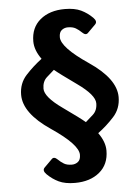

<svg xmlns="http://www.w3.org/2000/svg" viewBox="-60 -763 724 994"><g transform="rotate(-5 302.0 -266.5)"><path d="M50.8 -293.5Q50.8 -353.5 88.9 -395Q127 -436.5 172.4 -470.7Q137.7 -518.6 137.7 -564Q137.7 -635.7 186.5 -676.3Q235.4 -716.8 314.5 -716.8Q365.2 -716.8 398.2 -701.2Q431.2 -685.5 458 -658.7Q478.5 -638.2 463.9 -623.5L423.3 -583Q411.1 -570.8 393.6 -587.9Q378.9 -602.5 363 -611.8Q347.2 -621.1 321.8 -621.1Q304.2 -621.1 290.3 -610.4Q276.4 -599.6 276.4 -573.7Q276.4 -520.5 414.6 -427.2Q552.7 -334 552.7 -238.8Q552.7 -178.7 514.6 -137Q476.6 -95.2 431.2 -61.5Q465.8 -13.7 465.8 31.7Q465.8 103.5 417 144Q368.2 184.6 289.1 184.6Q238.3 184.6 205.3 168.9Q172.4 153.3 145.5 126.5Q125 106 139.6 91.3L180.2 50.8Q192.4 38.6 210 55.7Q224.6 70.3 240.5 79.6Q256.3 88.9 281.7 88.9Q299.3 88.9 313.2 78.1Q327.1 67.4 327.1 41.5Q327.1 -11.7 189 -105Q50.8 -198.2 50.8 -293.5ZM168.9 -315.4Q168.9 -272.5 258.5 -209Q348.1 -145.5 372.6 -124L411.1 -158.2Q434.6 -179.2 434.6 -216.8Q434.6 -259.8 345 -323.5Q255.4 -387.2 231 -408.2L192.4 -374Q168.9 -353 168.9 -315.4Z"/></g></svg>

Font: Istok Web
Style: Bold
Weight: 700
Designer: Andrey V. Panov
Foundry: Andrey V. Panov
Version: Version 1.0.2g